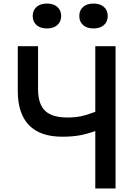

<svg xmlns="http://www.w3.org/2000/svg" viewBox="-20 -1060 790 1080"><path d="M194 -800V-559Q194 -475 233.5 -437Q273 -399 360 -399Q402 -399 437 -406.5Q472 -414 516 -431V-800H630V0H516V-323Q469 -306 427 -298.5Q385 -291 330 -291Q206 -291 143 -356Q80 -421 80 -549V-800ZM164 -970Q164 -1002 185.5 -1021Q207 -1040 244 -1040Q281 -1040 302.5 -1021Q324 -1002 324 -970Q324 -938 302.5 -919Q281 -900 244 -900Q207 -900 185.5 -919Q164 -938 164 -970ZM426 -970Q426 -1002 447.5 -1021Q469 -1040 506 -1040Q543 -1040 564.5 -1021Q586 -1002 586 -970Q586 -938 564.5 -919Q543 -900 506 -900Q469 -900 447.5 -919Q426 -938 426 -970Z"/></svg>

Font: Martian Mono VF sWd Rg
Style: Regular
Weight: 400
Width: 6
Monospace: yes
Designer: Roman Shamin
Foundry: Evil Martians
Version: Version 1.100